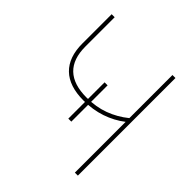

<svg xmlns="http://www.w3.org/2000/svg" viewBox="-194 -870 1012 1012"><g transform="rotate(45 311.5 -364.0)"><path d="M282.2 -300.8Q175.3 -300.8 120.4 -354Q65.4 -407.2 65.4 -509.8V-727.5H87.9V-509.8Q87.9 -323.2 282.7 -323.2Q353 -323.2 411.1 -344.7Q469.2 -366.2 518.6 -406.2V-727.5H541V0H518.6V-378.4Q470.7 -341.3 410.9 -321Q351.1 -300.8 282.2 -300.8ZM293 -176.8V-447.3H315.4V-176.8Z"/></g></svg>

Font: Inter Display Thin
Style: Regular
Weight: 100
Designer: Rasmus Andersson
Foundry: rsms
Version: Version 4.000;git-a52131595